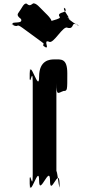

<svg xmlns="http://www.w3.org/2000/svg" viewBox="-20 -1179 592 1144"><path d="M92 -1106C84 -1095 78 -1086 105 -1066C121 -1032 42 -1055 56 -1034C83 -1014 29 -1050 56 -1030C96 -1012 72 -1043 114 -1013C141 -993 199 -951 226 -931C262 -905 218 -924 247 -898C272 -876 223 -918 250 -898C277 -886 235 -944 271 -931C298 -911 357 -1033 384 -1013C426 -1004 402 -1054 440 -1030C469 -1013 414 -1054 441 -1034C454 -1016 376 -1072 392 -1066C419 -1046 359 -1094 386 -1074C402 -1068 340 -1137 368 -1130C395 -1110 339 -1150 366 -1130C391 -1098 320 -1112 333 -1082C360 -1062 244 -1056 271 -1036C289 -1010 218 -1030 247 -1004C272 -982 223 -1024 250 -1004C277 -992 263 -1010 281 -1036C308 -1056 246 -1103 238 -1114C216 -1135 198 -1160 178 -1159C159 -1145 155 -1144 137 -1158C120 -1159 111 -1131 92 -1106ZM302 -825C279 -825 213 -822 213 -722C213 -620 158 -834 158 -742C158 -642 156 -840 156 -740C156 -630 175 -802 175 -684V-141C175 -23 156 -195 156 -85C156 15 158 -184 158 -84C158 8 213 -205 213 -103C213 -3 278 -203 278 -103C278 -1 334 -193 334 -84C334 16 336 -185 336 -85C336 5 316 -223 316 -141V-684C316 -602 327 -627 359 -637C382 -637 381 -642 381 -742C381 -834 343 -825 302 -825Z"/></svg>

Font: Hussar Przerywany
Style: Regular
Weight: 400
Foundry: Cannot Into Space Fonts
Version: Version 0.982